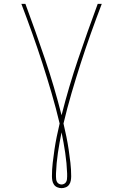

<svg xmlns="http://www.w3.org/2000/svg" viewBox="-20 -755 640 998"><path d="M300 223Q289 223 278 218.5Q267 214 260.5 204.5Q254 195 252 183.5Q250 172 250 161Q250 126 254 91.5Q258 57 263 23Q268 -11 275 -45Q282 -79 290 -113Q271 -193 248 -271.5Q225 -350 200 -427.5Q175 -505 147.5 -582Q120 -659 91 -735H112Q165 -592 214 -447.5Q263 -303 300 -156Q337 -303 386 -447.5Q435 -592 488 -735H509Q480 -659 452.5 -582Q425 -505 400 -427.5Q375 -350 352 -271.5Q329 -193 310 -113Q318 -79 325 -45Q332 -11 337 23Q342 57 346 91.5Q350 126 350 161Q350 172 348 183.5Q346 195 339.5 204.5Q333 214 322 218.5Q311 223 300 223ZM300 204Q307 204 313.5 200.5Q320 197 323.5 191Q327 185 328 177.5Q329 170 329 163V147Q327 93 319 39.5Q311 -14 300 -67Q289 -14 281 39.5Q273 93 271 147V163Q271 170 272 177.5Q273 185 276.5 191Q280 197 286.5 200.5Q293 204 300 204Z"/></svg>

Font: Iosevka Thin Extended
Style: Regular
Weight: 100
Width: 7
Monospace: yes
Designer: Belleve Invis
Foundry: Belleve Invis
Version: Version 32.5.0; ttfautohint (v1.8.4)